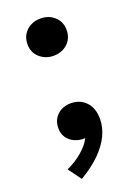

<svg xmlns="http://www.w3.org/2000/svg" viewBox="-133 -576 564 792"><g transform="rotate(-20 149.0 -180.0)"><path d="M149.5 -356.5Q114.5 -356.5 89 -378.8Q63.5 -401 63.5 -438Q63.5 -463 75.2 -481.5Q87 -500 106.5 -510Q126 -520 149.5 -520Q185 -520 210.2 -497.8Q235.5 -475.5 235.5 -438Q235.5 -413.5 223.8 -395Q212 -376.5 192.5 -366.5Q173 -356.5 149.5 -356.5ZM84.5 160.5 42.5 103.5Q82 85.5 112.5 59Q143 32.5 155 7Q130 8.5 109.5 -0.5Q89 -9.5 76.8 -27Q64.5 -44.5 64.5 -68Q64.5 -104 87.8 -126.2Q111 -148.5 147.5 -148.5Q188.5 -148.5 214 -121.2Q239.5 -94 239.5 -47Q239.5 -10.5 222.2 25.8Q205 62 170.5 96Q136 130 84.5 160.5Z"/></g></svg>

Font: Geologica Cursive Medium
Style: Regular
Weight: 500
Designer: Sindre Bremnes, Frode Helland
Foundry: Monokrom Skriftforlag AS
Version: Version 1.010;gftools[0.9.28]